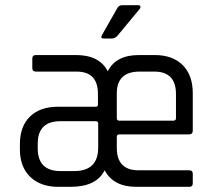

<svg xmlns="http://www.w3.org/2000/svg" viewBox="-20 -723 824 743"><path d="M454 -703H514Q521 -703 523 -699Q525 -695 521 -689L434 -584Q424 -574 413 -574H381Q367 -574 375 -588L433 -690Q439 -703 454 -703ZM432 -194V-151Q432 -64 516 -64H712Q726 -64 726 -50V-13Q726 0 712 0H507Q419 0 385 -64Q353 0 253 0H205Q137 0 97 -38.5Q57 -77 57 -145V-165Q57 -234 96 -272Q135 -310 205 -310H351Q359 -310 359 -318V-360Q359 -446 276 -446H119Q105 -446 105 -460V-496Q105 -510 119 -510H274Q365 -510 397 -447Q428 -510 518 -510H579Q648 -510 687 -471Q726 -432 726 -362V-218Q726 -203 712 -203H442Q432 -203 432 -194ZM661 -266V-359Q661 -446 577 -446H521Q432 -446 432 -362V-266Q432 -256 442 -256H651Q661 -256 661 -266ZM360 -152V-245Q360 -254 350 -254H214Q126 -254 126 -167V-149Q126 -61 214 -61H267Q360 -61 360 -152Z"/></svg>

Font: Rajdhani Medium
Style: Regular
Weight: 500
Designer: Satya Rajpurohit, Jyotish Sonowal
Foundry: Indian Type Foundry
Version: Version 1.201 February 1, 2022